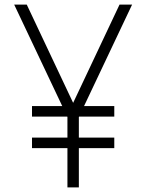

<svg xmlns="http://www.w3.org/2000/svg" viewBox="-20 -820 640 840"><path d="M275 0V-308L42 -800H97L300 -370L503 -800H558L325 -308V0ZM120 -172V-218H480V-172ZM120 -310V-356H480V-310Z"/></svg>

Font: Victor Mono Thin Thin
Style: Regular
Weight: 250
Monospace: yes
Version: Version 1.561;gftools[0.9.30]